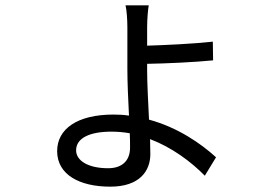

<svg xmlns="http://www.w3.org/2000/svg" viewBox="-20 -640 1040 719"><path d="M467 -87C467 -40 439 -10 385 -10C309 -10 265 -39 265 -77C265 -124 318 -147 397 -147C420 -147 443 -145 466 -141C467 -120 467 -102 467 -87ZM531 -401C598 -402 709 -407 778 -414L777 -484C706 -476 597 -471 531 -469V-539C531 -565 534 -605 537 -620H450C454 -606 457 -567 457 -538V-380C457 -332 460 -267 463 -207C444 -210 425 -211 405 -211C269 -211 194 -157 194 -74C194 13 276 59 393 59C502 59 543 1 543 -63C543 -78 542 -97 542 -119C624 -88 696 -34 747 18L789 -51C732 -103 645 -163 538 -192C535 -257 531 -328 531 -375Z"/></svg>

Font: Source Han Sans KR Regular
Style: Regular
Weight: 400
Designer: Ryoko NISHIZUKA (kana & ideographs); Paul D. Hunt (Latin, Greek & Cyrillic); Wenlong ZHANG (bopomofo); Sandoll Communica
Foundry: Adobe Systems Incorporated
Version: Version 1.004;PS 1.004;hotconv 1.0.82;makeotf.lib2.5.63406